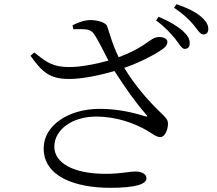

<svg xmlns="http://www.w3.org/2000/svg" viewBox="-20 -850 1040 919"><path d="M331 -710C388 -711 413 -713 430 -687C453 -654 474 -607 499 -560C440 -543 364 -529 313 -529C234 -529 205 -550 144 -599L126 -583C181 -506 218 -471 313 -472C378 -472 466 -492 528 -510C577 -433 630 -358 681 -300C688 -292 686 -291 676 -293C631 -307 553 -329 458 -329C305 -329 189 -248 189 -140C189 -4 341 49 508 49C633 49 681 30 681 4C681 -17 659 -29 629 -29C594 -29 561 -18 485 -18C329 -18 240 -71 240 -148C240 -230 327 -292 439 -292C541 -292 625 -259 684 -225C712 -209 727 -194 748 -194C770 -194 785 -232 784 -260C783 -277 775 -286 751 -309C687 -370 623 -445 575 -525C660 -555 735 -596 766 -621C780 -633 786 -650 777 -661C766 -674 737 -676 718 -668C689 -654 659 -618 548 -576C520 -633 507 -682 493 -724C488 -742 448 -754 411 -754C389 -754 360 -746 327 -729ZM727 -752C770 -721 797 -690 818 -665C838 -639 850 -616 864 -616C879 -616 888 -625 888 -642C889 -662 879 -680 855 -702C829 -725 791 -748 739 -770ZM813 -813C859 -782 883 -758 905 -733C926 -708 937 -685 954 -685C968 -685 977 -694 977 -711C977 -732 966 -750 939 -773C915 -793 877 -812 825 -830Z"/></svg>

Font: Source Han Serif K
Style: Regular
Weight: 400
Designer: Ryoko NISHIZUKA 西塚涼子 (kana & ideographs); Frank Grießhammer (Latin, Greek & Cyrillic); Wenlong ZHANG 张文龙 (bopomofo); San
Foundry: Adobe Systems Incorporated
Version: Version 1.001;PS 1.001;hotconv 16.6.54;makeotf.lib2.5.65590